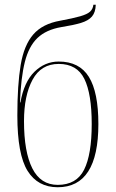

<svg xmlns="http://www.w3.org/2000/svg" viewBox="-20 -778 487 808"><path d="M223 10Q139 10 96 -59Q53 -128 53 -292Q53 -421 67 -504.5Q81 -588 120 -633Q159 -678 234 -691Q288 -701 317.5 -709.5Q347 -718 359 -729Q371 -740 373 -758H383Q382 -726 367 -708.5Q352 -691 320.5 -681.5Q289 -672 238 -664Q174 -653 137.5 -618Q101 -583 84.5 -517Q68 -451 64 -347H66Q81 -433 125 -476Q169 -519 227 -519Q314 -519 354 -454.5Q394 -390 394 -256Q394 10 223 10ZM223 0Q302 0 334 -64Q366 -128 366 -256Q366 -383 335 -446Q304 -509 227 -509Q153 -509 117 -442.5Q81 -376 81 -268Q81 -139 116 -69.5Q151 0 223 0Z"/></svg>

Font: Noto Serif Display Condensed Thin
Style: Regular
Weight: 100
Width: 3
Designer: Monotype Design Team
Foundry: Monotype Imaging Inc.
Version: Version 2.009